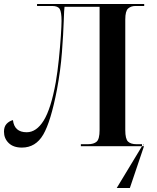

<svg xmlns="http://www.w3.org/2000/svg" viewBox="-21 -734 787 964"><path d="M565 210 692 0V-10H700L702 0L631 210ZM89 7Q158 7 196 -58Q234 -123 265 -284Q283 -380 290 -472Q297 -564 299 -627.5Q301 -691 303 -700H479V-81Q479 -36 464.5 -23Q450 -10 421 -10H385V0H702V-10H664Q636 -10 622 -23Q608 -36 608 -81V-636Q608 -679 622.5 -691.5Q637 -704 659 -704H703V-714H165V-704H241Q270 -704 279 -688.5Q288 -673 288 -629Q288 -607 284.5 -553.5Q281 -500 274.5 -436.5Q268 -373 259 -321Q235 -188 198.5 -129Q162 -70 113 -70Q51 -70 44 -131Q25 -126 12 -112Q-1 -98 -1 -73Q-1 -39 22.5 -16Q46 7 89 7Z"/></svg>

Font: Noto Serif Display Semi
Style: Regular
Weight: 600
Designer: Monotype Design Team
Foundry: Monotype Imaging Inc.
Version: Version 1.900